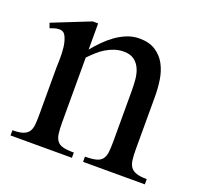

<svg xmlns="http://www.w3.org/2000/svg" viewBox="-91 -573 697 673"><g transform="rotate(20 257.5 -237.0)"><path d="M282.7 0V-19.5Q308.6 -19.5 323.7 -23.4Q338.9 -27.3 346.4 -37.1Q354 -46.9 356 -63Q357.9 -79.1 357.9 -104V-292Q357.9 -311.5 356.2 -332.8Q354.5 -354 347.2 -371.6Q339.8 -389.2 325.2 -400.6Q310.5 -412.1 285.2 -412.1Q267.1 -412.1 250.5 -406.5Q233.9 -400.9 219 -391.8Q204.1 -382.8 191.2 -370.8Q178.2 -358.9 166.5 -346.7V-104Q166.5 -80.1 168.7 -63.7Q170.9 -47.4 178.2 -37.4Q185.5 -27.3 200.4 -23.4Q215.3 -19.5 241.2 -19.5V0H12.2V-19.5Q37.1 -19.5 51.3 -24.4Q65.4 -29.3 72.3 -39.6Q79.1 -49.8 80.6 -65.9Q82 -82 82 -104V-275.9Q82 -286.6 82.8 -308.6Q83.5 -330.6 81.1 -352.5Q78.6 -374.5 71 -391.4Q63.5 -408.2 46.9 -408.2Q38.1 -408.2 29.3 -405.8Q20.5 -403.3 12.2 -399.9L5.4 -418L146 -474.1H166.5V-376.5Q180.7 -394 197.8 -411.4Q214.8 -428.7 234.1 -442.6Q253.4 -456.5 275.4 -465.3Q297.4 -474.1 320.8 -474.1Q357.9 -474.1 381.6 -458.7Q405.3 -443.4 418.7 -418.5Q432.1 -393.6 436.8 -362.8Q441.4 -332 441.4 -300.8V-104Q441.4 -82 443.4 -65.9Q445.3 -49.8 452.4 -39.6Q459.5 -29.3 474.1 -24.4Q488.8 -19.5 513.2 -19.5V0Z"/></g></svg>

Font: Simplified Naskh
Style: Regular
Weight: 400
Designer: SIL International
Foundry: Arabeyes
Version: 1.02_alpha